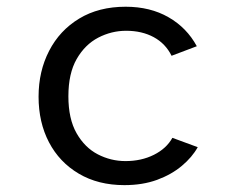

<svg xmlns="http://www.w3.org/2000/svg" viewBox="-20 -527 672 559"><path d="M342.2 12Q265.8 12 209.4 -21.4Q153 -54.7 122.6 -112.8Q92.3 -170.8 92.3 -245.5Q92.3 -319.5 123 -378.9Q153.6 -438.4 210.6 -472.9Q267.5 -507.4 345.9 -507.4Q417.3 -507.4 470.6 -476.8Q523.9 -446.3 553 -392.4L479.5 -364.6Q462 -400.1 427.6 -418.8Q393.2 -437.4 347.4 -437.4Q304.6 -437.4 266 -417.4Q227.5 -397.3 203.3 -355.3Q179.1 -313.2 179.1 -246.7Q179.1 -181 202.9 -139.2Q226.8 -97.3 264.7 -77.7Q302.7 -58 345.3 -58Q391.6 -58 428.1 -76.3Q464.6 -94.6 481.9 -125.7L555.7 -98.5Q539.5 -69.3 509.4 -44.1Q479.4 -18.9 437.4 -3.4Q395.3 12 342.2 12Z"/></svg>

Font: Atkinson Hyperlegible Mono ExtraLight
Style: Regular
Weight: 200
Monospace: yes
Designer: Elliott Scott, Megan Eiswerth, Linus Boman, Theodore Petrosky, Letters from Sweden
Foundry: Applied Design Works, Letters from Sweden
Version: Version 2.001